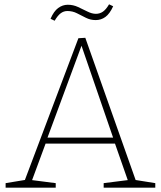

<svg xmlns="http://www.w3.org/2000/svg" viewBox="-20 -869 745 889"><path d="M611 -27 599 -37 699 -21V0H460V-21L579 -36L574 -28L510 -211L520 -204H183L194 -212L126 -28L121 -36L238 -21V0H6V-21L103 -37L92 -27L343 -692L375 -694ZM197 -224 191 -232H511L506 -225L354 -667H361ZM233 -773 214 -782Q229 -817 249.5 -832Q270 -847 294 -847Q319 -847 341.5 -836.5Q364 -826 385 -815.5Q406 -805 424 -805Q442 -805 456.5 -815Q471 -825 485 -849L504 -840Q488 -805 468 -790.5Q448 -776 423 -776Q399 -776 378 -786.5Q357 -797 336.5 -807.5Q316 -818 292 -818Q275 -818 261 -807.5Q247 -797 233 -773Z"/></svg>

Font: Bitter Thin ExtraLight
Style: Regular
Weight: 250
Version: Version 2.002